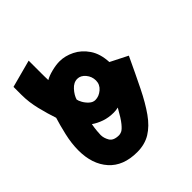

<svg xmlns="http://www.w3.org/2000/svg" viewBox="-102 -765 993 993"><g transform="rotate(45 394.5 -268.0)"><path d="M18.6 -151.4H111.3Q124.5 -151.4 137 -151.6Q149.4 -151.9 161.6 -152.3Q150.4 -170.4 142.1 -202.9Q133.8 -235.4 133.8 -261.7Q133.8 -301.8 153.8 -342.3Q173.8 -382.8 214.8 -410.6Q255.9 -438.5 318.8 -441.4L366.7 -536.1Q458.5 -493.2 529.8 -458Q601.1 -422.9 650.4 -387.9Q699.7 -353 725.1 -311.5Q750.5 -270 750.5 -213.9Q750.5 -112.3 689.9 -58.6Q629.4 -4.9 529.3 -4.9Q478 -4.9 422.4 -17.8Q366.7 -30.8 328.1 -43Q283.7 -27.8 227.5 -13.9Q171.4 0 117.7 0H59.1ZM262.7 -262.7Q262.7 -235.8 287.1 -213.9Q311.5 -191.9 336.4 -184.6Q346.7 -186 363.3 -195.3Q379.9 -204.6 393.3 -219.5Q406.7 -234.4 406.7 -251.5Q406.7 -278.3 386.7 -301.8Q366.7 -325.2 337.4 -325.2Q308.1 -325.2 285.4 -306.2Q262.7 -287.1 262.7 -262.7ZM481.9 -150.4Q504.9 -146 525.6 -144.3Q546.4 -142.6 553.7 -142.6Q576.7 -142.6 599.4 -156Q622.1 -169.4 622.1 -209.5Q622.1 -217.3 617.2 -228.8Q612.3 -240.2 590.1 -258.5Q567.9 -276.9 516.1 -305.7Q520 -289.6 520 -272.5Q520 -235.8 509.3 -204.8Q498.5 -173.8 481.9 -150.4Z"/></g></svg>

Font: Vazirmatn FD Black
Style: Regular
Weight: 900
Designer: Saber Rastikerdar
Foundry: Saber Rastikerdar
Version: Version 33.003